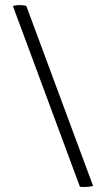

<svg xmlns="http://www.w3.org/2000/svg" viewBox="-20 -733 420 757"><path d="M31 -709Q36 -711 43 -712Q50 -713 57 -713Q65 -713 72.5 -712Q80 -711 84 -709L347 0Q340 3 321 4Q302 5 295 3Z"/></svg>

Font: Vollkorn
Style: Regular
Weight: 400
Designer: Friedrich Althausen
Foundry: Friedrich Althausen
Version: Version 4.104